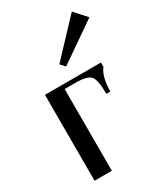

<svg xmlns="http://www.w3.org/2000/svg" viewBox="-196 -882 841 968"><g transform="rotate(-30 224.5 -398.0)"><path d="M59.6 0V-500H385.7V-475.6Q353.5 -433.6 353.5 -349.6H330.1Q330.1 -430.7 311 -453.1Q292 -475.6 225.6 -475.6H160.2V0ZM199.2 -596.7 386.7 -795.9 449.2 -726.6 223.6 -570.3Z"/></g></svg>

Font: TriodPostnaja
Style: Medium
Weight: 500
Version: 20110805